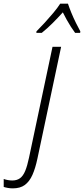

<svg xmlns="http://www.w3.org/2000/svg" viewBox="-154 -785 457 1045"><path d="M-84.5 240.2Q-98.1 240.2 -111.6 237.8Q-125 235.4 -133.8 232.4V189Q-123.5 192.9 -111.1 195.1Q-98.6 197.3 -86.9 197.3Q-62 197.3 -45.2 185.1Q-28.3 172.9 -16.8 145.3Q-5.4 117.7 3.9 73.2L131.8 -530.3H178.7L49.8 77.6Q38.6 130.9 22.5 167Q6.3 203.1 -18.8 221.7Q-43.9 240.2 -84.5 240.2ZM43.9 -606 44.4 -614.3Q64.9 -634.8 89.1 -661.1Q113.3 -687.5 136.2 -714.8Q159.2 -742.2 173.8 -765.1H215.8Q222.7 -744.1 234.1 -716.1Q245.6 -688 259.3 -660.4Q272.9 -632.8 283.2 -614.3L282.2 -606H254.9Q243.7 -621.1 231.7 -639.6Q219.7 -658.2 208.7 -678.2Q197.8 -698.2 188 -717.8Q162.1 -689 132.6 -659.4Q103 -629.9 73.2 -606Z"/></svg>

Font: Open Sans SemiCondensed Light
Style: Italic
Weight: 300
Width: 4
Italic angle: -12°
Designer: Monotype Design Team
Foundry: Monotype Imaging Inc.
Version: Version 3.000